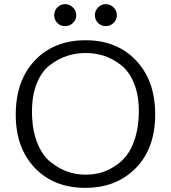

<svg xmlns="http://www.w3.org/2000/svg" viewBox="-20 -886 818 917"><path d="M55.2 -337.9Q55.2 -501 146.5 -597.4Q237.8 -693.8 389.2 -693.8Q538.1 -693.8 629.6 -597.4Q721.2 -501 721.2 -339.8Q721.2 -177.7 628.7 -83.3Q536.1 11.2 387.2 11.2Q237.3 11.2 146.2 -84.2Q55.2 -179.7 55.2 -337.9ZM132.8 -354Q132.8 -268.1 157 -206.1Q181.2 -144 221.7 -112.1Q262.2 -80.1 303.2 -65.9Q344.2 -51.8 388.2 -51.8Q423.3 -51.8 456.1 -59.8Q488.8 -67.9 523.9 -89.4Q559.1 -110.8 584.5 -143.3Q609.9 -175.8 626.5 -230.5Q643.1 -285.2 643.1 -354Q643.1 -432.1 619.6 -489Q596.2 -545.9 557.1 -575.9Q518.1 -606 476.6 -619.4Q435.1 -632.8 388.9 -632.8Q342.8 -632.8 301.3 -619.4Q259.8 -606 220 -576.4Q180.2 -546.9 156.5 -489.5Q132.8 -432.1 132.8 -354ZM238.8 -813Q238.8 -835.9 254.4 -851.1Q270 -866.2 291 -866.2Q312 -866.2 328.1 -850.6Q344.2 -835 344.2 -813Q344.2 -791 328.1 -776.1Q312 -761.2 291 -761.2Q268.1 -761.2 253.4 -776.6Q238.8 -792 238.8 -813ZM433.1 -813Q433.1 -835 448.5 -850.6Q463.9 -866.2 484.9 -866.2Q505.9 -866.2 522 -851.1Q538.1 -835.9 538.1 -813Q538.1 -791 522 -776.1Q505.9 -761.2 485.8 -761.2Q462.9 -761.2 448 -776.6Q433.1 -792 433.1 -813Z"/></svg>

Font: CMU Concrete
Style: Roman
Weight: 500
Version: Version 0.7.0